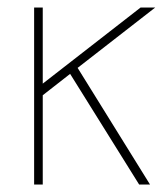

<svg xmlns="http://www.w3.org/2000/svg" viewBox="-20 -492 449 512"><path d="M71 0V-472H94V-269L355 -472H394L187 -311L380 0H351L167 -295L94 -238V0Z"/></svg>

Font: Lil Grotesk Thin
Style: Regular
Weight: 100
Designer: Bastien Sozeau
Foundry: NBR — Bastien Sozeau
Version: Version 3.003; ttfautohint (v1.8.4.7-5d5b);gftools[0.9.33]